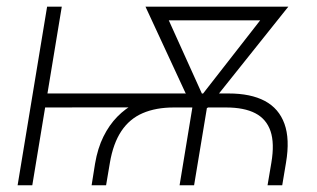

<svg xmlns="http://www.w3.org/2000/svg" viewBox="-20 -549 939 569"><path d="M251.5 0 261.7 -64Q269.5 -109.9 286.6 -144.3Q303.7 -178.7 327.6 -203.1Q351.6 -227.5 380.4 -242.7Q409.2 -257.8 440.4 -264.6Q471.7 -271.5 502.4 -271.5L657.2 -272Q723.1 -272 764.9 -249.8Q806.6 -227.5 823 -182.1Q839.4 -136.7 827.6 -66.9L816.4 0H772.9L784.2 -66.9Q793.9 -124.5 781.7 -160.4Q769.5 -196.3 736.6 -213.4Q703.6 -230.5 649.9 -230.5H495.1Q441.9 -230.5 402.8 -213.6Q363.8 -196.8 339.6 -160.4Q315.4 -124 305.7 -66.9L294.4 0ZM32.2 0 119.6 -529.3H163.1L75.7 0ZM93.3 -230.5 100.1 -272H528.8L522 -231ZM512.2 0 556.2 -267.6H599.6L555.2 0ZM550.3 -229 411.1 -529.3H461.9L590.8 -244.1L576.7 -229ZM569.3 -229 561 -245.1 782.7 -529.3H834.5L594.7 -229ZM442.9 -488.8 449.7 -529.3H799.3L793 -488.8Z"/></svg>

Font: Inter 24pt ExtraLight
Style: Italic
Weight: 250
Italic angle: -9.3988°
Version: Version 4.001;git-66647c0bb